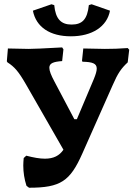

<svg xmlns="http://www.w3.org/2000/svg" viewBox="-20 -871 631 899"><path d="M312 -701C411 -701 481 -746 495 -821L409 -851L396 -847C389 -780 365 -756 315 -756C266 -756 240 -782 234 -847L221 -851L134 -821C149 -744 214 -701 312 -701ZM578 -646C540 -643 506 -642 471 -642L370 -644L364 -587L366 -582C413 -581 433 -574 433 -550C433 -538 428 -522 419 -500L340 -313H328L235 -489C219 -519 211 -539 211 -554C211 -575 230 -582 271 -585L277 -640L271 -649C181 -644 137 -642 114 -642C93 -642 58 -643 17 -644L12 -584L15 -579C48 -558 67 -536 101 -477L277 -170C258 -142 231 -128 190 -128C166 -128 138 -133 103 -142L91 -131C90 -119 89 -108 89 -96C89 -64 94 -32 104 -1L116 8C264 8 308 -23 365 -151L507 -471C532 -529 548 -551 578 -579L585 -638Z"/></svg>

Font: Alegreya SC
Style: Bold
Weight: 700
Designer: Juan Pablo del Peral
Foundry: Huerta Tipografica
Version: Version 2.007;PS 002.007;hotconv 1.0.88;makeotf.lib2.5.64775